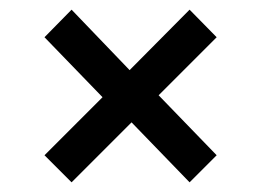

<svg xmlns="http://www.w3.org/2000/svg" viewBox="-20 -506 540 397"><path d="M428 -429 308 -309 428 -185 372 -129 252 -253 128 -129 72 -185 192 -305 72 -429 128 -486 248 -361 372 -486Z"/></svg>

Font: FiraGOUPP
Style: Medium
Weight: 400
Designer: bBox Type
Foundry: bBox Type GmbH
Version: Version 1.001